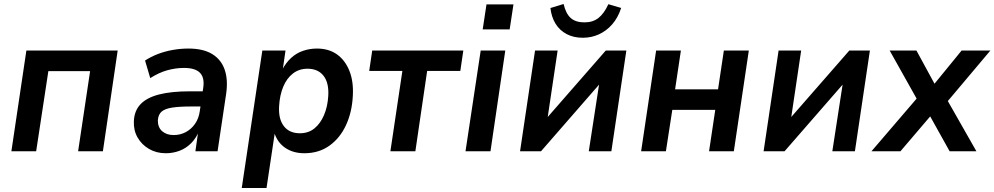

<svg xmlns="http://www.w3.org/2000/svg" viewBox="-20 -757 4977 961"><path d="M37 0 112 -504H569L495 0H371L431 -401H222L161 0Z M810 10Q763 10 726 -11.5Q689 -33 668.5 -69Q648 -105 650 -150Q652 -202 683 -235Q714 -268 775.5 -284Q837 -300 932 -300H1008L997 -224H935Q878 -224 842 -218.5Q806 -213 789 -198.5Q772 -184 770 -154Q770 -119 792 -100Q814 -81 849 -81Q882 -81 909.5 -95.5Q937 -110 956 -137Q975 -164 980 -201L997 -316Q1005 -367 981.5 -392Q958 -417 901 -417Q860 -417 818 -405.5Q776 -394 732 -366L706 -454Q735 -473 770 -486.5Q805 -500 844.5 -507Q884 -514 923 -514Q997 -514 1042 -486.5Q1087 -459 1104.5 -408.5Q1122 -358 1112 -288L1069 0H958L973 -105H978Q963 -67 937.5 -41Q912 -15 879 -2.5Q846 10 810 10Z M1190 184 1293 -504H1409L1395 -407H1392Q1411 -443 1437 -467Q1463 -491 1496.5 -502.5Q1530 -514 1566 -514Q1626 -514 1667 -484.5Q1708 -455 1729 -402Q1750 -349 1746 -278Q1742 -196 1712 -131Q1682 -66 1629 -28Q1576 10 1503 10Q1447 10 1407 -17.5Q1367 -45 1352 -96H1356L1314 184ZM1481 -90Q1524 -90 1554 -114.5Q1584 -139 1602 -181.5Q1620 -224 1623 -277Q1627 -342 1599.5 -377.5Q1572 -413 1519 -413Q1477 -413 1446 -389Q1415 -365 1397.5 -322.5Q1380 -280 1377 -226Q1373 -162 1400.5 -126Q1428 -90 1481 -90Z M1934 0 1994 -402H1828L1843 -504H2299L2284 -402H2118L2059 0Z M2396 -610 2415 -735H2550L2531 -610ZM2310 0 2386 -504H2509L2435 0Z M2583 0 2658 -504H2771L2718 -148H2701L3012 -504H3115L3040 0H2927L2982 -357H2999L2688 0ZM2897 -568Q2851 -568 2816 -586.5Q2781 -605 2760.5 -638.5Q2740 -672 2735 -717L2801 -737Q2812 -689 2836.5 -667Q2861 -645 2905 -645Q2948 -645 2976 -667.5Q3004 -690 3025 -736L3089 -717Q3073 -668 3044 -635Q3015 -602 2977.5 -585Q2940 -568 2897 -568Z M3189 0 3264 -504H3388L3359 -310H3574L3603 -504H3728L3653 0H3529L3560 -207H3345L3313 0Z M3802 0 3877 -504H3990L3937 -148H3920L4231 -504H4334L4259 0H4146L4201 -357H4218L3907 0Z M4342 0 4589 -288 4590 -224 4433 -504H4567L4665 -324H4646L4793 -504H4937L4702 -225V-290L4867 0H4733L4626 -192L4650 -191L4487 0Z"/></svg>

Font: Nunitoga
Style: Bold Italic
Weight: 700
Italic angle: -9°
Designer: Vernon Adams
Foundry: Vernon Adams
Version: Version 1.0